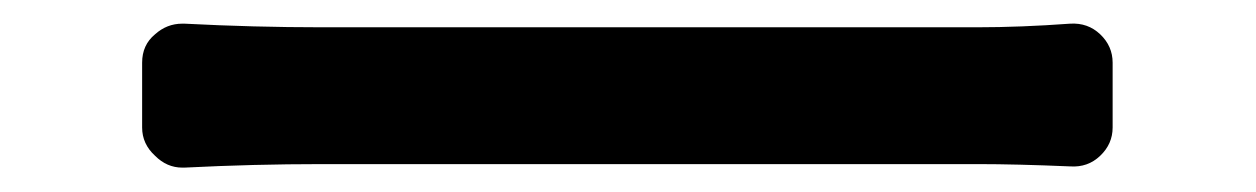

<svg xmlns="http://www.w3.org/2000/svg" viewBox="-20 -463 1040 159"><path d="M132.8 -324.2Q131.8 -324.2 130.9 -324.2Q118.2 -324.2 108.4 -334Q97.7 -343.8 97.7 -357.4V-411.1Q97.7 -425.8 108.4 -434.6Q118.2 -443.4 130.9 -443.4Q131.8 -443.4 132.8 -443.4Q190.4 -440.4 246.1 -440.4H789.1Q825.2 -440.4 866.2 -443.4Q880.9 -444.3 891.1 -434.6Q901.4 -424.8 901.4 -411.1V-357.4Q901.4 -343.8 891.1 -334Q880.9 -324.2 866.2 -325.2Q821.3 -327.1 790 -327.1H246.1Q190.4 -327.1 132.8 -324.2Z"/></svg>

Font: Gen Jyuu GothicL Medium
Style: Regular
Weight: 500
Designer: [Source Han Sans]
Ryoko NISHIZUKA  (kana & ideographs); Paul D. Hunt (Latin, Greek & Cyrillic); Wenlong ZHANG  (bopomofo
Version: Version 1.002.20150607